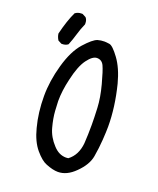

<svg xmlns="http://www.w3.org/2000/svg" viewBox="-144 -869 789 958"><g transform="rotate(20 250.0 -389.5)"><path d="M280 2Q253 2 216 -13Q189 -23 156 -62Q123 -101 106 -168Q86 -243 86 -331Q86 -410 110.5 -497Q135 -584 176 -630Q217 -676 241 -684Q258 -689 277 -689Q285 -689 303 -686.5Q321 -684 355.5 -637Q390 -590 410 -514Q439 -399 439 -296Q439 -270 436 -225.5Q433 -181 425 -134Q417 -87 370 -41Q327 2 280 2ZM294 -79 306 -80Q350 -113 356 -178Q359 -223 359 -276Q359 -312 356.5 -365.5Q354 -419 336.5 -484.5Q319 -550 307.5 -574.5Q296 -599 270 -599Q247 -599 220 -562.5Q193 -526 176 -449Q161 -386 161 -331Q161 -319 163.5 -280Q166 -241 178.5 -195Q191 -149 226 -112Q256 -79 294 -79ZM82 -605H78L59 -615Q49 -631 47 -648Q65 -722 88 -770Q102 -781 121 -781H127L146 -771Q156 -760 156 -742V-736Q143 -707 134 -676Q125 -645 113 -615Q101 -605 82 -605Z"/></g></svg>

Font: Xiaolai SC
Style: Regular
Weight: 400
Designer: Nozomi Seto 瀬戸のぞみ
Version: Version 3.11;December 4, 2020;FontCreator 13.0.0.2613 64-bit